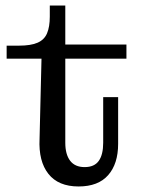

<svg xmlns="http://www.w3.org/2000/svg" viewBox="-20 -664 512 694"><path d="M264 10Q191 10 155 -35.5Q119 -81 123 -162L130 -452H4V-499H49Q91 -499 115.5 -509.5Q140 -520 150 -543.5Q160 -567 160 -604V-644H216V-148Q216 -106 233.5 -83Q251 -60 286 -60Q321 -60 337 -82.5Q353 -105 353 -148V-313H407V-144Q407 -72 371 -31Q335 10 264 10ZM216 -452V-503H437V-452Z"/></svg>

Font: Montagu Slab
Style: Regular
Weight: 400
Version: Version 1.000